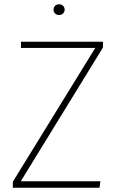

<svg xmlns="http://www.w3.org/2000/svg" viewBox="-20 -877 551 897"><path d="M461 -682V-655L77 -30H449L445 0H40V-28L425 -653H78V-682ZM256 -857Q268 -857 275 -849.5Q282 -842 282 -832Q282 -822 275 -814.5Q268 -807 256 -807Q244 -807 237 -814.5Q230 -822 230 -832Q230 -842 237 -849.5Q244 -857 256 -857Z"/></svg>

Font: Firava
Style: Regular
Weight: 400
Designer: Carrois Corporate & Edenspiekermann AG
Foundry: Greg Finn Gibson
Version: Version 5.000